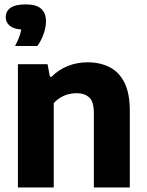

<svg xmlns="http://www.w3.org/2000/svg" viewBox="-20 -832 651 852"><path d="M59.5 0V-547H191L201.5 -491.5H209Q239.5 -522.5 280.5 -539Q321.5 -555.5 369.5 -555.5Q423.5 -555.5 465.8 -534.2Q508 -513 532 -465.8Q556 -418.5 556 -341V0H396.5V-331Q396.5 -380.5 376 -399.5Q355.5 -418.5 319.5 -418.5Q301.5 -418.5 283.2 -413.8Q265 -409 248.2 -399Q231.5 -389 218.5 -374V0ZM47 -628Q64 -661 70.5 -684.2Q77 -707.5 77 -732L106.5 -700H95Q47.5 -700 26.5 -715.5Q5.5 -731 5.5 -756.5Q5.5 -782.5 27 -797.5Q48.5 -812.5 94.5 -812.5Q141 -812.5 162.5 -793.2Q184 -774 184 -738Q184 -711.5 173.5 -681.2Q163 -651 145.5 -628Z"/></svg>

Font: Encode Sans Condensed Thin
Style: Bold
Weight: 700
Version: Version 3.002